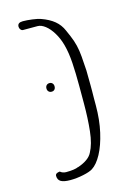

<svg xmlns="http://www.w3.org/2000/svg" viewBox="-105 -710 513 768"><g transform="rotate(-15 151.5 -326.5)"><path d="M264.6 -339.8V-315.9Q264.6 -297.4 264.2 -284.7V-284.2V-257.3Q264.2 -197.3 252.7 -146.7Q241.2 -96.2 222.7 -62Q204.1 -27.8 182.6 -14.2Q170.4 -6.3 142.8 -0.5Q115.2 5.4 88.9 5.4Q61.5 5.4 49.6 -2Q37.6 -9.3 37.6 -25.4Q37.6 -37.1 56.2 -38.6Q66.4 -29.8 80.6 -29.8Q116.2 -29.8 131.8 -37.1V-36.6Q178.7 -52.7 191.9 -80.1Q209 -111.3 214.6 -163.1Q220.2 -214.8 220.2 -277.3V-318.8V-350.1Q220.2 -401.9 217.5 -445.1Q214.8 -488.3 205.6 -522Q197.8 -550.8 183.6 -574.2Q169.4 -597.7 152.8 -610.6Q136.2 -623.5 121.1 -623.5H60.1Q54.7 -624 50.8 -629.2Q46.9 -634.3 46.9 -641.1Q46.9 -657.7 68.8 -657.7Q85.9 -657.7 107.9 -654.8Q129.9 -651.9 142.1 -647.5Q174.3 -636.2 195.1 -619.1Q215.8 -602.1 226.6 -576.7Q228.5 -572.8 238 -550.5Q247.6 -528.3 252.7 -506.8Q257.8 -485.4 259.8 -460.4Q263.2 -418.9 263.9 -401.4Q264.6 -383.8 264.6 -339.8ZM124.5 -373.5Q124.5 -365.2 120.1 -360.4Q115.7 -355.5 107.9 -355.5Q100.1 -355.5 95.5 -360.4Q90.8 -365.2 90.8 -373.5Q90.8 -381.3 95.5 -386.2Q100.1 -391.1 107.9 -391.1Q115.2 -391.1 119.9 -386.2Q124.5 -381.3 124.5 -373.5Z"/></g></svg>

Font: Amatica SC
Style: Regular
Weight: 400
Designer: Vernon Adams, Ben Nathan
Foundry: newtypography
Version: Version 2.001